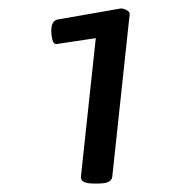

<svg xmlns="http://www.w3.org/2000/svg" viewBox="-20 -782 410 453"><path d="M200 -349Q169 -349 171 -366L206 -692L113 -678Q106 -678 103.5 -688.5Q101 -699 101 -709Q101 -733 116 -736L265 -762Q272 -762 279 -758Q286 -754 286 -749L245 -366Q244 -349 213 -349Z"/></svg>

Font: Asap Expanded Expanded SemiBold
Style: Italic
Weight: 600
Width: 7
Italic angle: -6°
Designer: Pablo Cosgaya
Foundry: Omnibus-Type
Version: Version 3.001; ttfautohint (v1.8.4.7-5d5b)